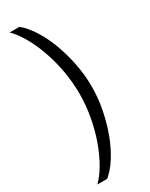

<svg xmlns="http://www.w3.org/2000/svg" viewBox="-252 -785 846 1083"><g transform="rotate(-30 171.0 -243.0)"><path d="M280 -243Q280 -168 265 -92.5Q250 -17 225 49.5Q200 116 166 169Q132 222 95 252H31Q65 219 95.5 166Q126 113 149.5 47Q173 -19 186.5 -93.5Q200 -168 200 -243Q200 -318 186.5 -392.5Q173 -467 149.5 -533Q126 -599 95.5 -652Q65 -705 31 -738H95Q132 -708 166 -655Q200 -602 225 -535.5Q250 -469 265 -393.5Q280 -318 280 -243Z"/></g></svg>

Font: Celebes
Style: Regular
Weight: 400
Designer: Anugrah Pasau
Foundry: Lafontype
Version: Version 1.000; ttfautohint (v1.8.4)